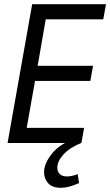

<svg xmlns="http://www.w3.org/2000/svg" viewBox="-20 -680 524 913"><path d="M367 0H16L133 -660H484L471 -588H197.5L159 -367H422.5L409.5 -295H146.5L107 -72H380ZM269.5 213Q228.5 213 209 191.2Q189.5 169.5 189.5 139Q189.5 97.5 227.5 50Q265.5 2.5 346.5 -25L368 -1Q312 21.5 282.2 54Q252.5 86.5 252.5 117.5Q252.5 135 263.5 147Q274.5 159 298.5 159Q321.5 159 349.5 148L356 190.5Q306.5 213 269.5 213Z"/></svg>

Font: Lucymar Sans
Style: Italic
Weight: 400
Italic angle: -10°
Foundry: The League of Moveable Type (original font) / Main changes by Cristiano Sobral with portions from Mirco Monsees
Version: Version 2.00;August 30, 2020;FontCreator 13.0.0.2681 64-bit